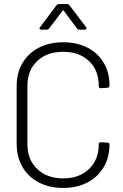

<svg xmlns="http://www.w3.org/2000/svg" viewBox="-20 -916 605 945"><path d="M62 -208V-493Q62 -557 90.5 -605.5Q119 -654 171 -681Q223 -708 291 -708Q359 -708 410.5 -681.5Q462 -655 490.5 -607Q519 -559 519 -496V-495Q519 -490 516 -487Q513 -484 509 -484L476 -482Q466 -482 466 -492V-495Q466 -570 418 -615.5Q370 -661 291 -661Q211 -661 163 -615.5Q115 -570 115 -495V-205Q115 -130 163.5 -84Q212 -38 291 -38Q370 -38 418 -84Q466 -130 466 -205V-207Q466 -216 476 -216L509 -214Q519 -214 519 -205Q519 -142 490.5 -93.5Q462 -45 410.5 -18Q359 9 291 9Q223 9 171 -18Q119 -45 90.5 -94.5Q62 -144 62 -208ZM271 -896H309Q318 -896 322 -890L404 -782Q406 -780 406 -776Q406 -774 404 -772Q402 -770 398 -770H372Q363 -770 359 -776L294 -863Q293 -865 291 -865Q289 -865 288 -863L222 -776Q218 -770 209 -770H183Q177 -770 175 -773.5Q173 -777 177 -782L258 -890Q262 -896 271 -896Z"/></svg>

Font: Barlow Light
Style: Regular
Weight: 300
Designer: Jeremy Tribby
Foundry: Tribby Type
Version: Version 1.422